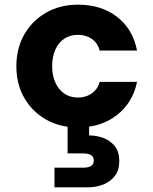

<svg xmlns="http://www.w3.org/2000/svg" viewBox="-20 -533 656 821"><path d="M314 12Q236 12 176.5 -22Q117 -56 83.5 -115Q50 -174 50 -249Q50 -326 83.5 -385Q117 -444 176.5 -478.5Q236 -513 314 -513Q413 -513 480.5 -461Q548 -409 566 -317H406Q398 -349 373 -366.5Q348 -384 313 -384Q280 -384 255.5 -368Q231 -352 217 -321.5Q203 -291 203 -250Q203 -220 211 -195Q219 -170 233.5 -152.5Q248 -135 268 -125.5Q288 -116 313 -116Q336 -116 355 -124Q374 -132 387.5 -147Q401 -162 406 -183H566Q548 -94 480 -41Q412 12 314 12ZM213 268V184H335Q357 184 369 177Q381 170 381 153Q381 137 369 130Q357 123 335 123H269V-4H361V46Q392 46 422 57Q452 68 471 92Q490 116 490 156Q490 195 471 219.5Q452 244 421.5 256Q391 268 356 268Z"/></svg>

Font: DM Sans 18pt Black
Style: Regular
Weight: 900
Designer: Colophon Foundry, Jonny Pinhorn
Foundry: Colophon Foundry
Version: Version 4.004;gftools[0.9.30]